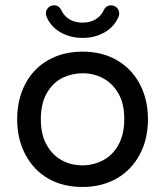

<svg xmlns="http://www.w3.org/2000/svg" viewBox="-20 -707 634 737"><path d="M159.2 -641.6Q156.2 -647.5 156.2 -655.3Q156.2 -668 165 -677.2Q173.8 -686.5 187.5 -686.5Q207 -686.5 215.8 -667Q226.6 -644.5 247.6 -632.3Q268.6 -620.1 296.9 -620.1Q325.2 -620.1 346.2 -632.3Q367.2 -644.5 377.9 -667Q386.7 -686.5 406.2 -686.5Q419.9 -686.5 428.7 -677.2Q437.5 -668 437.5 -655.3Q437.5 -647.5 434.6 -641.6Q418 -603.5 380.9 -582.5Q343.8 -561.5 296.9 -561.5Q250 -561.5 212.9 -582.5Q175.8 -603.5 159.2 -641.6ZM165 -21.5Q108.4 -54.7 77.1 -114.3Q45.9 -173.8 45.9 -249Q45.9 -325.2 77.1 -384.8Q108.4 -444.3 165.5 -476.6Q222.7 -508.8 296.9 -508.8Q371.1 -508.8 427.7 -476.6Q485.4 -443.4 516.6 -384.3Q547.9 -325.2 547.9 -249Q547.9 -172.9 516.6 -114.3Q484.4 -53.7 427.2 -21.5Q370.1 10.7 296.9 10.7Q221.7 10.7 165 -21.5ZM374 -90.8Q412.1 -110.4 434.6 -150.9Q457 -191.4 457 -250Q457 -311.5 433.6 -349.6Q412.1 -386.7 376.5 -406.2Q340.8 -425.8 296.9 -425.8Q256.8 -425.8 219.7 -408.2Q181.6 -388.7 159.2 -348.6Q136.7 -308.6 136.7 -250Q136.7 -187.5 160.2 -149.4Q181.6 -111.3 217.3 -91.8Q252.9 -72.3 296.9 -72.3Q336.9 -72.3 374 -90.8Z"/></svg>

Font: KTXP_ComRound
Style: Medium
Weight: 500
Version: Version 1.01;May 16, 2022;FontCreator 13.0.0.2683 64-bit